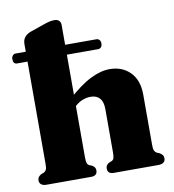

<svg xmlns="http://www.w3.org/2000/svg" viewBox="-85 -843 834 918"><g transform="rotate(-10 332.0 -384.0)"><path d="M10 -619.5Q10 -630 15.8 -636.8Q21.5 -643.5 30 -643.5H421.5Q431.5 -643.5 437 -636.8Q442.5 -630 442.5 -619.5Q442.5 -608.5 437 -602Q431.5 -595.5 421.5 -595.5H29Q10 -595.5 10 -619.5ZM253 -331 225.5 -360.5 248.5 -381.5Q315 -442 365.8 -467Q416.5 -492 458.5 -492Q520.5 -492 558.8 -453Q597 -414 597 -344V-97.5Q597 -79.5 601 -71.5Q605 -63.5 612.5 -59.5L625 -54.5Q634.5 -49 639.2 -42.8Q644 -36.5 644 -26.5Q644 -14 635.2 -7Q626.5 0 611 0H393Q363.5 0 363.5 -26.5Q363.5 -42.5 379 -51.5L392.5 -57Q400.5 -60.5 403.5 -69Q406.5 -77.5 406.5 -97.5V-307.5Q406.5 -343 391 -360.2Q375.5 -377.5 347 -377.5Q329 -377.5 309.8 -370.8Q290.5 -364 272 -347.5ZM270.5 -740V-97.5Q270.5 -77.5 273.5 -69Q276.5 -60.5 284 -57L297.5 -51.5Q313.5 -42.5 313.5 -26.5Q313.5 0 283.5 0H66Q50.5 0 41.5 -7Q32.5 -14 32.5 -26.5Q32.5 -36.5 37.5 -43.2Q42.5 -50 51.5 -54.5L65 -59.5Q72.5 -64 76 -71.5Q79.5 -79 79.5 -97.5V-680.5Q79.5 -701 90.2 -714Q101 -727 119 -733.5L186.5 -757Q205.5 -763.5 216.8 -766Q228 -768.5 241 -768.5Q254.5 -768.5 262.5 -760.8Q270.5 -753 270.5 -740Z"/></g></svg>

Font: Fraunces ExtraBold
Style: Regular
Weight: 800
Version: Version 1.000;[b76b70a41]